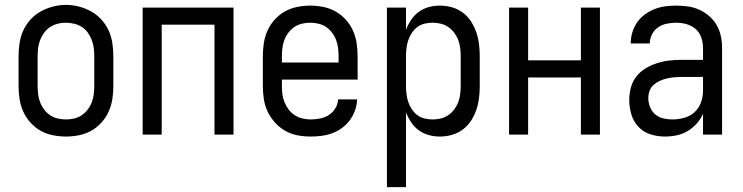

<svg xmlns="http://www.w3.org/2000/svg" viewBox="-20 -551 3040 786"><path d="M250 8Q223 8 196 2.5Q169 -3 146 -16Q123 -29 104.5 -49.5Q86 -70 75 -94.5Q64 -119 60 -146Q56 -173 56 -200V-320Q56 -347 60 -374Q64 -401 75 -425.5Q86 -450 104.5 -470.5Q123 -491 146.5 -504Q170 -517 196.5 -524Q223 -531 250 -531Q277 -531 303.5 -524Q330 -517 353.5 -504Q377 -491 395.5 -470.5Q414 -450 425 -425.5Q436 -401 440 -374Q444 -347 444 -320V-200Q444 -173 440 -146Q436 -119 425 -94.5Q414 -70 395.5 -49.5Q377 -29 354 -16Q331 -3 304 2.5Q277 8 250 8ZM250 -62Q267 -62 284 -66Q301 -70 315 -79.5Q329 -89 339.5 -103Q350 -117 356 -133Q362 -149 364 -166Q366 -183 366 -200V-320Q366 -337 364 -354Q362 -371 355.5 -387.5Q349 -404 339 -418Q329 -432 314.5 -441Q300 -450 283 -454Q266 -458 248 -458Q231 -458 214.5 -453.5Q198 -449 184 -439.5Q170 -430 160 -416Q150 -402 144 -386.5Q138 -371 136 -354Q134 -337 134 -320V-200Q134 -183 136 -166Q138 -149 144 -133Q150 -117 160.5 -103Q171 -89 185 -79.5Q199 -70 216 -66Q233 -62 250 -62Z M564 0V-520H936V0H858V-450H642V0Z M1252 8Q1225 8 1198 3Q1171 -2 1147.5 -15.5Q1124 -29 1105.5 -49.5Q1087 -70 1075.5 -94.5Q1064 -119 1060 -146Q1056 -173 1056 -200V-320Q1056 -347 1060 -374Q1064 -401 1075 -425.5Q1086 -450 1104.5 -470.5Q1123 -491 1146 -504Q1169 -517 1196 -522.5Q1223 -528 1250 -528Q1277 -528 1304 -522.5Q1331 -517 1354 -504Q1377 -491 1395.5 -470.5Q1414 -450 1425 -425.5Q1436 -401 1440 -374Q1444 -347 1444 -320V-225H1134V-200Q1134 -183 1136 -166Q1138 -149 1144.5 -133Q1151 -117 1161.5 -103Q1172 -89 1186.5 -79.5Q1201 -70 1218 -66Q1235 -62 1252 -62Q1271 -62 1290.5 -66Q1310 -70 1326 -80Q1342 -90 1352.5 -107Q1363 -124 1364 -144H1442Q1441 -121 1433.5 -99.5Q1426 -78 1412.5 -59.5Q1399 -41 1380.5 -27.5Q1362 -14 1341 -6Q1320 2 1297 5Q1274 8 1252 8ZM1366 -295V-320Q1366 -337 1364 -354Q1362 -371 1356 -387Q1350 -403 1339.5 -417Q1329 -431 1315 -440.5Q1301 -450 1284 -454Q1267 -458 1250 -458Q1233 -458 1216 -454Q1199 -450 1185 -440.5Q1171 -431 1160.5 -417Q1150 -403 1144 -387Q1138 -371 1136 -354Q1134 -337 1134 -320V-295Z M1564 215V-520H1642V-429Q1650 -450 1663 -469.5Q1676 -489 1694.5 -502.5Q1713 -516 1735.5 -522Q1758 -528 1781 -528Q1806 -528 1830.5 -521Q1855 -514 1875 -499Q1895 -484 1908.5 -463Q1922 -442 1930 -418.5Q1938 -395 1941 -370Q1944 -345 1944 -320V-200Q1944 -175 1941 -150Q1938 -125 1930 -101.5Q1922 -78 1908.5 -57Q1895 -36 1875 -21Q1855 -6 1830.5 1Q1806 8 1781 8Q1758 8 1735.5 2Q1713 -4 1694.5 -17.5Q1676 -31 1663 -50.5Q1650 -70 1642 -91V215ZM1751 -62Q1768 -62 1784.5 -66Q1801 -70 1815 -79.5Q1829 -89 1839.5 -103Q1850 -117 1856 -133Q1862 -149 1864 -166Q1866 -183 1866 -200V-320Q1866 -337 1864 -354Q1862 -371 1856 -387Q1850 -403 1839.5 -417Q1829 -431 1815 -440.5Q1801 -450 1784.5 -454Q1768 -458 1751 -458Q1734 -458 1717.5 -454Q1701 -450 1688 -440Q1675 -430 1665.5 -415.5Q1656 -401 1651 -385.5Q1646 -370 1644 -353.5Q1642 -337 1642 -320V-200Q1642 -183 1644 -166.5Q1646 -150 1651 -134.5Q1656 -119 1665.5 -104.5Q1675 -90 1688 -80Q1701 -70 1717.5 -66Q1734 -62 1751 -62Z M2064 0V-520H2142V-304H2358V-520H2436V0H2358V-234H2142V0Z M2702 8Q2672 8 2643 -1Q2614 -10 2593.5 -32Q2573 -54 2564.5 -83Q2556 -112 2556 -141Q2556 -167 2562.5 -192Q2569 -217 2584.5 -237Q2600 -257 2622 -270.5Q2644 -284 2668.5 -292Q2693 -300 2718 -303Q2743 -306 2769 -306H2858V-355Q2858 -376 2851 -397Q2844 -418 2828 -432Q2812 -446 2791 -452Q2770 -458 2749 -458Q2729 -458 2709.5 -454Q2690 -450 2674 -439Q2658 -428 2649 -410Q2640 -392 2640 -373Q2640 -373 2640 -373Q2640 -373 2640 -373Q2640 -373 2640 -373Q2640 -373 2640 -373Q2640 -373 2640 -373Q2640 -373 2640 -373H2562Q2562 -373 2562 -373Q2562 -373 2562 -373Q2562 -396 2568.5 -418Q2575 -440 2588 -459Q2601 -478 2619.5 -491.5Q2638 -505 2659 -513.5Q2680 -522 2703 -525Q2726 -528 2749 -528Q2773 -528 2797 -524.5Q2821 -521 2843 -511Q2865 -501 2883.5 -485Q2902 -469 2914 -448Q2926 -427 2931 -403Q2936 -379 2936 -355V0H2858V-86Q2849 -64 2832.5 -45.5Q2816 -27 2795 -14.5Q2774 -2 2750 3Q2726 8 2702 8ZM2732 -62Q2756 -62 2780.5 -68.5Q2805 -75 2823 -91.5Q2841 -108 2849.5 -131.5Q2858 -155 2858 -180V-236H2769Q2754 -236 2738.5 -234.5Q2723 -233 2708.5 -229.5Q2694 -226 2680 -219.5Q2666 -213 2655 -203Q2644 -193 2639 -178.5Q2634 -164 2634 -149Q2634 -131 2641 -113Q2648 -95 2662 -83Q2676 -71 2694.5 -66.5Q2713 -62 2732 -62Z"/></svg>

Font: Zed Sans
Style: Regular
Weight: 400
Designer: Belleve Invis
Foundry: Belleve Invis
Version: Version 1.0.0; ttfautohint (v1.8.4)